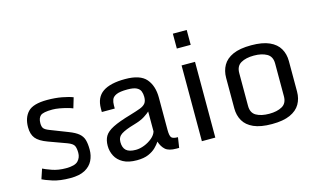

<svg xmlns="http://www.w3.org/2000/svg" viewBox="-88 -995 2098 1267"><g transform="rotate(-15 960.5 -362.0)"><path d="M69.3 -31.2 91.8 -98.6Q108.9 -89.4 150.9 -74.5Q192.9 -59.6 245.6 -59.6Q306.6 -59.6 328.1 -82Q349.6 -104.5 349.6 -137.2Q349.6 -167.5 341.6 -185.1Q333.5 -202.6 296.9 -216.3L173.8 -261.2Q117.7 -281.7 95.2 -309.6Q72.8 -337.4 72.8 -385.7Q72.8 -451.2 108.9 -489.3Q145 -527.3 240.7 -527.3Q295.4 -527.3 341.1 -518.8Q386.7 -510.3 415 -499L394 -428.7Q379.4 -435.1 355.5 -441.4Q331.5 -447.8 305.7 -452.4Q279.8 -457 257.8 -457Q194.8 -457 176.5 -441.2Q158.2 -425.3 158.2 -390.1Q158.2 -366.2 167.2 -354.7Q176.3 -343.3 202.6 -333L324.2 -285.6Q367.7 -269 389.9 -250.2Q412.1 -231.4 419.9 -205.1Q427.7 -178.7 427.7 -138.2Q427.7 -97.7 410.9 -63.7Q394 -29.8 356.7 -9.5Q319.3 10.7 257.8 10.7Q185.5 10.7 136.2 -5.4Q86.9 -21.5 69.3 -31.2Z M711.4 10.7Q654.3 10.7 618.4 -9Q582.5 -28.8 565.7 -61.3Q548.8 -93.8 548.8 -130.9Q548.8 -169.9 564.2 -196.5Q579.6 -223.1 622.3 -244.9Q665 -266.6 747.6 -290.5Q790.5 -303.2 816.4 -313Q842.3 -322.8 854 -337.9Q865.7 -353 865.7 -381.3Q865.7 -402.3 859.1 -419.4Q852.5 -436.5 832.3 -446.8Q812 -457 770.5 -457Q718.8 -457 694.8 -446.3Q670.9 -435.5 664.3 -418.2Q657.7 -400.9 657.7 -379.9V-356.9H569.3V-380.4Q569.3 -457 620.6 -492.2Q671.9 -527.3 773.4 -527.3Q876 -527.3 916.7 -479.5Q957.5 -431.6 957.5 -351.6V-130.9Q957.5 -89.8 968 -78.1Q978.5 -66.4 1011.7 -66.4L1001 3.9H982.4Q930.7 3.9 907.7 -16.4Q884.8 -36.6 873 -73.2Q861.8 -55.7 842 -36.1Q822.3 -16.6 790.8 -2.9Q759.3 10.7 711.4 10.7ZM722.7 -57.6Q750.5 -57.6 780.8 -69.6Q811 -81.5 834.7 -101.3Q858.4 -121.1 865.7 -145V-281.2Q855 -270.5 828.4 -253.2Q801.8 -235.8 752.4 -221.7Q692.4 -204.6 664.3 -186.5Q636.2 -168.5 636.2 -133.8Q636.2 -94.7 656.5 -76.2Q676.8 -57.6 722.7 -57.6Z M1157.2 -517.6H1249V0H1157.2ZM1155.8 -734.9H1250.5V-633.3H1155.8Z M1634.3 10.7Q1556.6 10.7 1509.5 -10.5Q1462.4 -31.7 1441.2 -68.8Q1419.9 -106 1419.9 -153.8V-362.3Q1419.9 -410.2 1441.2 -447.5Q1462.4 -484.9 1509.5 -506.1Q1556.6 -527.3 1634.3 -527.3Q1711.4 -527.3 1758.5 -506.1Q1805.7 -484.9 1827.1 -447.5Q1848.6 -410.2 1848.6 -362.3V-153.8Q1848.6 -106 1827.1 -68.8Q1805.7 -31.7 1758.5 -10.5Q1711.4 10.7 1634.3 10.7ZM1634.3 -59.6Q1688 -59.6 1722.4 -78.9Q1756.8 -98.1 1756.8 -146V-370.1Q1756.8 -418 1722.4 -437.5Q1688 -457 1634.3 -457Q1579.6 -457 1545.7 -437.5Q1511.7 -418 1511.7 -370.1V-146Q1511.7 -98.1 1545.7 -78.9Q1579.6 -59.6 1634.3 -59.6Z"/></g></svg>

Font: Monda
Style: Regular
Weight: 400
Designer: Vernon Adams
Foundry: Vernon Adams
Version: Version 2.100; ttfautohint (v1.8.3)